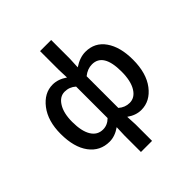

<svg xmlns="http://www.w3.org/2000/svg" viewBox="-266 -973 1372 1372"><g transform="rotate(-45 420.5 -287.0)"><path d="M364.3 222.7V56.6L367.2 -25.4Q313.5 12.7 258.8 12.7Q163.1 12.7 106.4 -63.5Q49.8 -139.6 49.8 -274.4Q49.8 -404.3 111.3 -484.4Q172.9 -564.5 258.8 -564.5Q313.5 -564.5 367.2 -527.3L364.3 -608.4V-796.9H476.6V-608.4L472.7 -524.4Q533.2 -564.5 589.8 -564.5Q684.6 -564.5 737.8 -488.3Q791 -412.1 791 -284.2Q791 -147.5 729.5 -67.4Q668 12.7 579.1 12.7Q524.4 12.7 472.7 -24.4L476.6 56.6V222.7ZM287.1 -82Q332 -82 367.2 -117.2V-435.5Q331.1 -467.8 283.2 -467.8Q233.4 -467.8 201.2 -416Q168.9 -364.3 168.9 -276.4Q168.9 -182.6 199.7 -132.3Q230.5 -82 287.1 -82ZM555.7 -82Q608.4 -82 640.6 -134.8Q672.9 -187.5 672.9 -282.2Q672.9 -467.8 559.6 -467.8Q513.7 -467.8 472.7 -434.6V-114.3Q509.8 -82 555.7 -82Z"/></g></svg>

Font: Gen Shin Gothic Medium
Style: Regular
Weight: 500
Designer: [Source Han Sans]
Ryoko NISHIZUKA  (kana & ideographs); Paul D. Hunt (Latin, Greek & Cyrillic); Wenlong ZHANG  (bopomofo
Version: Version 1.002.20150607